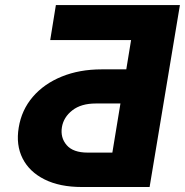

<svg xmlns="http://www.w3.org/2000/svg" viewBox="-20 -749 741 769"><path d="M579.2 0H307.9Q219.1 0 158.4 -30.4Q97.7 -60.7 70.5 -114.5Q43.3 -168.3 55 -238.3Q66.4 -308.6 111.3 -361Q156.2 -413.4 227.3 -442.3Q298.3 -471.2 387.1 -471.2H485.8L505 -588.4H181.1L203.8 -728.7H700.6ZM430 -137.8 462.4 -334.5H363.6Q305 -334.5 269.9 -307.2Q234.7 -279.8 228 -239.7Q221.2 -197.8 247 -167.8Q272.7 -137.8 331.3 -137.8Z"/></svg>

Font: Inter UI Extra Bold
Style: Italic
Weight: 800
Italic angle: 9.39999°
Designer: Rasmus Andersson
Foundry: rsms
Version: 3.2;8d6f07862